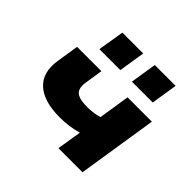

<svg xmlns="http://www.w3.org/2000/svg" viewBox="-179 -936 1127 1127"><g transform="rotate(45 384.5 -372.5)"><path d="M445 0 470 -154Q440 -144 402 -138.5Q364 -133 322 -133Q189 -133 125.5 -192Q62 -251 81 -364L102 -498H304L286 -383Q281 -353 289 -331.5Q297 -310 322 -300Q347 -290 394 -290Q420 -290 445.5 -293.5Q471 -297 491 -304L521 -498H723L645 0ZM474 -581 500 -745H673L647 -581ZM204 -581 231 -745H404L378 -581Z"/></g></svg>

Font: Nunito Sans 10pt Expanded Black
Style: Italic
Weight: 900
Width: 7
Italic angle: -9°
Designer: Vernon Adams
Foundry: Vernon Adams
Version: Version 3.101;gftools[0.9.27]